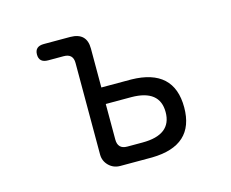

<svg xmlns="http://www.w3.org/2000/svg" viewBox="-100 -850 1200 999"><g transform="rotate(-15 500.0 -350.0)"><path d="M831.1 -201.2Q831.1 3.9 602.5 7.8H431.6Q394.5 7.8 369.6 -17.1Q344.7 -42 344.7 -77.1V-570.3Q344.7 -620.1 293.9 -620.1H210.9Q162.1 -620.1 162.1 -664.1Q162.1 -708 210.9 -708H353.5Q441.4 -707 441.4 -622.1V-412.1H602.5Q831.1 -408.2 831.1 -201.2ZM492.2 -80.1H574.2Q731.4 -80.1 731.4 -202.1Q731.4 -322.3 579.1 -323.2H441.4V-131.8Q441.4 -80.1 492.2 -80.1Z"/></g></svg>

Font: jf-openhuninn-1.1
Style: Regular
Weight: 400
Designer: [Kosugi Maru]
      Designed by Motoya company      

      [Varela Round]
      Joe Prince(Latin component); Avraham Co
Foundry: justfont CO.,LTD.
Version: 1.1